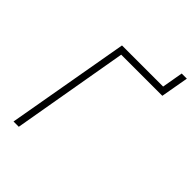

<svg xmlns="http://www.w3.org/2000/svg" viewBox="-237 -925 1030 1030"><g transform="rotate(45 278.5 -410.0)"><path d="M62 0H102L217 -662H529L557 -820H518L497 -700H185Z"/></g></svg>

Font: Fixel Display 20240404 ExLight
Style: Italic
Weight: 200
Italic angle: -10°
Designer: AlfaBravo + MacPaw
Foundry: Kyrylo Tkachov, Marchela Mozhyna, Serhii Makarenko, Maria Weinstein, Zakhar Kryvoshyya
Version: Version 1.211;Glyphs 3.2 (3225)